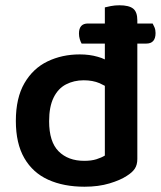

<svg xmlns="http://www.w3.org/2000/svg" viewBox="-20 -693 610 727"><path d="M534 -528H500V-91Q500 -69 490.5 -54.5Q481 -40 460 -27Q436 -11 394.5 1.5Q353 14 300 14Q221 14 162.5 -12.5Q104 -39 72 -94.5Q40 -150 40 -235Q40 -322 72.5 -378Q105 -434 160 -460.5Q215 -487 282 -487Q319 -487 350 -478Q365 -474 377 -468V-528H289Q285 -535 282 -545Q279 -555 279 -566Q279 -604 313 -604H377V-665Q384 -667 399.5 -670Q415 -673 432 -673Q468 -673 484 -660.5Q500 -648 500 -616V-604H558Q561 -599 565 -589.5Q569 -580 569 -568Q569 -528 534 -528ZM377 -104V-368Q368 -373 357 -378Q331 -389 297 -389Q260 -389 230 -373.5Q200 -358 183 -323.5Q166 -289 166 -234Q166 -156 202 -120Q238 -84 299 -84Q326 -84 345 -90Q364 -96 377 -104Z"/></svg>

Font: Baloo Bhaijaan 2 SemiBold
Style: Regular
Weight: 600
Designer: Sanskriti Dholi, Noopur Datye and Ek Type
Foundry: Ek Type
Version: Version 1.700